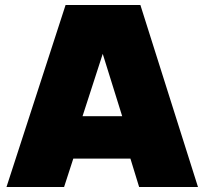

<svg xmlns="http://www.w3.org/2000/svg" viewBox="-20 -750 820 770"><path d="M543 -730 774 0H538L503 -114H274L237 0H6L243 -730ZM311 -284H470L392 -534Z"/></svg>

Font: Nacelle Black
Style: Regular
Weight: 900
Designer: Sora Sagano
Foundry: Sora Sagano
Version: Version 1.000;FEAKit 1.0